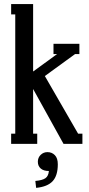

<svg xmlns="http://www.w3.org/2000/svg" viewBox="-20 -700 435 934"><path d="M345.2 -437 198.2 -330.1 359.9 -49.8H380.9V0H289.1L141.1 -267.1V-49.8H161.1V0H34.2V-49.8H54.2V-629.9H34.2V-680.2H141.1V-352.1L257.8 -437H240.2V-486.8H366.2V-437ZM155.8 213.9 151.9 180.2Q186.5 177.2 201.2 166.7Q215.8 156.2 217.8 131.8Q191.9 131.8 178 119.6Q164.1 107.4 164.1 86.9Q164.1 66.9 177.7 53.5Q191.4 40 210.9 40Q232.4 40 246.8 54.7Q261.2 69.3 261.2 99.1Q261.2 154.3 236.1 181.4Q210.9 208.5 155.8 213.9Z"/></svg>

Font: Margherita Semibold
Style: Regular
Weight: 600
Designer: James Puckett
Foundry: Dunwich Type Founders
Version: Version 1.008;hotconv 1.0.109;makeotfexe 2.5.65596